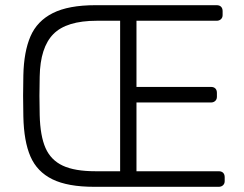

<svg xmlns="http://www.w3.org/2000/svg" viewBox="-20 -720 940 740"><path d="M343 0Q241 0 182 -29Q123 -58 97.5 -116.5Q72 -175 70 -271L69 -351L70 -430Q72 -521 97.5 -580Q123 -639 183.5 -669.5Q244 -700 348 -700H815Q826 -700 832 -694Q838 -688 838 -677V-662Q838 -652 831.5 -646Q825 -640 815 -640H506V-385H793Q804 -385 810 -379Q816 -373 816 -362V-347Q816 -337 809.5 -331Q803 -325 793 -325H506V-60H823Q834 -60 840 -54Q846 -48 846 -37V-22Q846 -12 839.5 -6Q833 0 823 0ZM443 -60V-640H353Q236 -640 185.5 -588.5Q135 -537 133 -425L132 -351L133 -276Q135 -196 155.5 -149.5Q176 -103 222 -81.5Q268 -60 348 -60Z"/></svg>

Font: Rubik AZ
Style: Regular
Weight: 300
Designer: Hubert and Fischer
Foundry: Hubert & Fischer
Version: Version 2.000